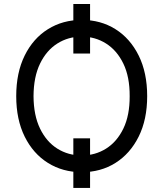

<svg xmlns="http://www.w3.org/2000/svg" viewBox="-20 -835 802 942"><path d="M421.9 -156.2V86.9H339.8V-156.2ZM421.9 -815.4V-572.3H339.8V-815.4ZM702.1 -363.3Q702.1 -248.5 660.4 -164.8Q618.7 -81.1 546.4 -35.6Q474.1 9.8 380.9 9.8Q288.1 9.8 215.3 -35.6Q142.6 -81.1 101.1 -164.8Q59.6 -248.5 59.6 -363.3Q59.6 -478.5 101.1 -562.5Q142.6 -646.5 215.3 -691.9Q288.1 -737.3 380.9 -737.3Q474.1 -737.3 546.4 -691.9Q618.7 -646.5 660.4 -562.5Q702.1 -478.5 702.1 -363.3ZM616.2 -363.3Q616.7 -458 585.2 -522.9Q553.7 -587.9 500.2 -621.6Q446.8 -655.3 380.9 -655.3Q314.9 -655.3 261.5 -621.6Q208 -587.9 176.5 -522.9Q145 -458 144.5 -363.3Q145 -269 176.5 -204.1Q208 -139.2 261.5 -105.7Q314.9 -72.3 380.9 -72.3Q446.8 -72.3 500.2 -105.7Q553.7 -139.2 585.2 -204.1Q616.7 -269 616.2 -363.3Z"/></svg>

Font: Inter V
Style: 
Weight: 400
Designer: Rasmus Andersson
Foundry: rsms
Version: Version 4.000;git-a3f224843